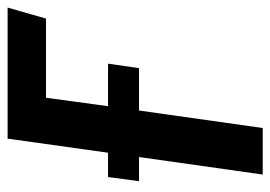

<svg xmlns="http://www.w3.org/2000/svg" viewBox="-126 -606 731 520"><g transform="rotate(-90 240.0 -345.5)"><path d="M450.2 -586.9H235.8L212.9 -418.9H328.1L315.9 -335H201.2L153.8 0H27.8L75.2 -335H9.8L21 -418.9H86.9L125 -690.9H480Z"/></g></svg>

Font: Fira Sans Compressed Medium
Style: Italic
Weight: 500
Width: 3
Italic angle: -8°
Designer: Carrois Corporate & Edenspiekermann AG
Foundry: Carrois Corporate GbR & Edenspiekermann AG
Version: Version 4.203;PS 004.203;hotconv 1.0.88;makeotf.lib2.5.64775